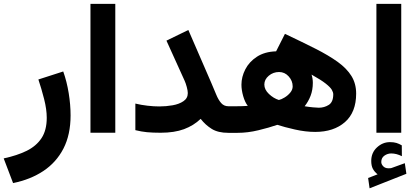

<svg xmlns="http://www.w3.org/2000/svg" viewBox="-46 -705 2216 1019"><path d="M23.4 266.6 -26.4 135.7Q44.4 120.6 95.5 95.5Q146.5 70.3 174.3 28.3Q202.1 -13.7 202.1 -80.1Q202.1 -124.5 188 -179.9Q173.8 -235.4 157.7 -283.2L289.6 -325.7Q308.6 -272.5 318.6 -210.9Q328.6 -149.4 328.6 -92.8Q328.6 9.8 290.8 83.3Q252.9 156.7 184.3 202.4Q115.7 248 23.4 266.6Z M565.9 -684.6V-0.5H434.1V-684.6Z M950.7 -210.9Q950.7 -223.1 945.3 -243.2Q939.9 -263.2 934.1 -275.9L837.4 -489.3L953.6 -545.9L1075.2 -265.6Q1089.8 -231.9 1101.3 -203.6Q1112.8 -175.3 1127.7 -158.2Q1142.6 -141.1 1166 -141.1H1186.5V0H1166Q1111.3 0 1077.9 -20.8Q1044.4 -41.5 1019 -74.2Q981.9 -38.6 930.7 -19.5Q879.4 -0.5 806.6 -0.5Q763.7 -0.5 733.9 -3.4Q704.1 -6.3 672.4 -14.2V-155.3Q702.6 -147.9 736.6 -144Q770.5 -140.1 799.3 -140.1Q835.4 -140.1 870.1 -146.2Q904.8 -152.3 927.7 -168Q950.7 -183.6 950.7 -210.9Z M1425.8 -42.5Q1381.8 -27.3 1325.4 -13.7Q1269 0 1215.3 0H1167V-141.1H1209Q1225.1 -141.1 1239.5 -141.6Q1253.9 -142.1 1269 -143.1Q1253.9 -162.6 1244.6 -195.1Q1235.4 -227.5 1235.4 -255.4Q1235.4 -296.9 1255.9 -336.9Q1276.4 -377 1317.4 -403.8Q1358.4 -430.7 1419.4 -432.6L1466.3 -525.4Q1557.1 -482.4 1627.7 -446.8Q1698.2 -411.1 1746.3 -376.5Q1794.4 -341.8 1819.3 -301.5Q1844.2 -261.2 1844.2 -208.5Q1844.2 -108.9 1784.7 -56.9Q1725.1 -4.9 1627 -4.9Q1575.7 -4.9 1519.5 -17.6Q1463.4 -30.3 1425.8 -42.5ZM1356.9 -256.3Q1356.9 -229.5 1381.3 -206.3Q1405.8 -183.1 1434.1 -174.3Q1447.3 -177.2 1464.6 -187.7Q1481.9 -198.2 1494.6 -213.6Q1507.3 -229 1507.3 -246.6Q1507.3 -275.9 1486.3 -299.3Q1465.3 -322.8 1435.1 -322.8Q1403.8 -322.8 1380.4 -303Q1356.9 -283.2 1356.9 -256.3ZM1570.8 -141.1Q1593.8 -137.2 1615.2 -135.3Q1636.7 -133.3 1646 -133.3Q1674.8 -133.3 1698.7 -148.2Q1722.7 -163.1 1722.7 -204.6Q1722.7 -214.8 1715.1 -228.3Q1707.5 -241.7 1682.9 -261.2Q1658.2 -280.8 1607.4 -309.1Q1614.3 -288.1 1614.3 -265.6Q1614.3 -227.5 1602.3 -196.5Q1590.3 -165.5 1570.8 -141.1Z M1958 220.2Q1941.4 207 1932.9 190.9Q1924.3 174.8 1924.3 148.9Q1924.3 105.5 1954.6 77.4Q1984.9 49.3 2023.4 49.3Q2044.4 49.3 2058.3 53.7Q2072.3 58.1 2086.4 66.4L2086.9 124Q2058.1 109.4 2030.3 109.4Q2010.7 109.4 1994.1 121.1Q1977.5 132.8 1977.5 155.3Q1978 168.5 1990.2 179.7Q2002.4 190.9 2028.3 187.5Q2028.3 187.5 2032.2 186.5L2102.5 161.1L2110.8 217.3L1915.5 294.4L1907.7 239.7ZM2083.5 -684.6V-0.5H1951.7V-684.6Z"/></svg>

Font: Vazirmatn FD NL ExtraBold
Style: Regular
Weight: 800
Designer: Saber Rastikerdar
Foundry: Saber Rastikerdar
Version: Version 33.003